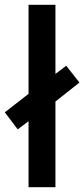

<svg xmlns="http://www.w3.org/2000/svg" viewBox="-43 -780 351 800"><path d="M76 0H188V-357L288 -436L233 -506L188 -472V-760H76V-389L-23 -312L31 -241L76 -275Z"/></svg>

Font: Noto Sans Myanmar ExtraCondensed SemiBold
Style: Regular
Weight: 600
Width: 2
Designer: Monotype Design Team
Foundry: Monotype Imaging Inc.
Version: Version 2.107